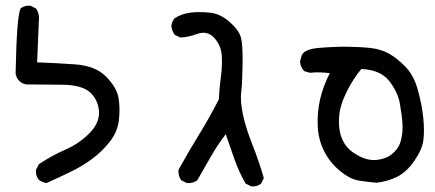

<svg xmlns="http://www.w3.org/2000/svg" viewBox="-20 -534 1540 679"><path d="M144.5 113.3Q128.9 111.3 117.2 101.6Q105.5 87.9 107.4 66.4L117.2 46.9Q162.1 16.6 211.4 -4.9Q260.7 -26.4 296.9 -63.5Q333 -100.6 330.1 -140.6Q327.1 -180.7 298.8 -207Q270.5 -233.4 200.7 -234.4Q130.9 -235.4 74.2 -235.4Q58.6 -237.3 47.9 -248Q37.1 -258.8 35.2 -274.4Q39.1 -476.6 52.7 -503.9Q66.4 -515.6 87.9 -513.7L107.4 -503.9Q121.1 -484.4 117.2 -457L111.3 -313.5Q168.9 -311.5 243.2 -306.6Q317.4 -301.8 355.5 -262.7Q393.6 -223.6 399.4 -186.5Q405.3 -149.4 400.4 -108.4Q395.5 -67.4 368.2 -32.7Q340.8 2 306.6 27.3Q272.5 52.7 230.5 73.2Q188.5 93.8 144.5 113.3Z M868.2 125 848.6 115.2Q825.2 74.2 809.6 30.3Q793.9 -13.7 778.3 -59.6Q748 -19.5 724.6 21.5Q701.2 62.5 677.7 103.5Q662.1 115.2 640.6 113.3L621.1 103.5Q609.4 87.9 611.3 66.4Q644.5 5.9 681.6 -54.2Q718.8 -114.3 753.9 -182.6Q755.9 -223.6 761.2 -262.7Q766.6 -301.8 764.2 -337.9Q761.7 -374 737.3 -400.4Q712.9 -426.8 677.7 -414.1Q642.6 -401.4 617.2 -401.4L597.7 -411.1Q587.9 -424.8 585.9 -442.4Q587.9 -458 597.7 -469.7Q623 -485.4 653.3 -489.3Q683.6 -493.2 721.7 -489.3Q759.8 -485.4 792.5 -456.1Q825.2 -426.8 832 -401.4Q838.9 -376 837.9 -307.6Q836.9 -239.3 833 -208Q829.1 -176.8 838.9 -129.9Q848.6 -83 872.1 -23.9Q895.5 35.2 913.1 95.7L903.3 115.2Q889.6 127 868.2 125Z M1311.5 112.3Q1279.3 109.4 1248.5 104.5Q1217.8 99.6 1182.1 70.3Q1146.5 41 1126 0Q1105.5 -41 1103.5 -90.3Q1101.6 -139.6 1112.8 -186Q1124 -232.4 1146.5 -275.4Q1102.5 -280.3 1077.1 -276.4L1056.6 -282.2Q1042 -295.9 1041 -317.4L1046.9 -337.9Q1055.7 -360.4 1109.4 -364.7Q1163.1 -369.1 1209 -368.7Q1254.9 -368.2 1290 -364.3Q1325.2 -360.4 1353 -345.7Q1380.9 -331.1 1412.1 -299.8Q1443.4 -268.6 1458 -214.8Q1472.7 -161.1 1477.1 -115.2Q1481.4 -69.3 1477.1 -37.1Q1472.7 -4.9 1445.3 34.7Q1418 74.2 1385.3 90.8Q1352.5 107.4 1311.5 112.3ZM1366.2 10.7Q1390.6 -8.8 1397.9 -37.6Q1405.3 -66.4 1403.3 -96.7Q1401.4 -127 1394 -168Q1386.7 -209 1356 -248Q1325.2 -287.1 1257.8 -290Q1227.5 -252.9 1207.5 -212.4Q1187.5 -171.9 1182.1 -143.1Q1176.8 -114.3 1179.7 -83Q1182.6 -51.8 1198.7 -25.9Q1214.8 0 1250 18.1Q1285.2 36.1 1317.9 30.8Q1350.6 25.4 1366.2 10.7Z"/></svg>

Font: NaikaiFont
Style: Regular-Lite
Weight: 400
Version: Version 1.67